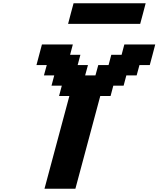

<svg xmlns="http://www.w3.org/2000/svg" viewBox="-20 -1145 962 1165"><path d="M250 0H437.5L588.4 -562.5H650.9L667.5 -625H730L746.6 -687.5H809.1L826.2 -750H888.7Q894.5 -770.5 905.5 -812.5Q916.5 -854.5 921.9 -875H734.4L717.8 -812.5H655.3L638.7 -750H576.2L559.1 -687.5H496.6L513.7 -750H451.2L467.8 -812.5H405.3L421.9 -875H234.4Q229 -854 217.8 -812.5Q206.5 -771 201.2 -750H263.7L246.6 -687.5H309.1L292.5 -625H355L338.4 -562.5H400.9ZM393.1 -1000H830.6Q836.4 -1020.5 847.4 -1062.5Q858.4 -1104.5 863.8 -1125H426.3Q420.4 -1104 409.4 -1062.3Q398.4 -1020.5 393.1 -1000Z"/></svg>

Font: Faithful 32x
Style: SemiboldOblique
Weight: 400
Foundry: Faithful Resource Pack
Version: Version 1.0; January 27, 2023